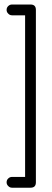

<svg xmlns="http://www.w3.org/2000/svg" viewBox="-20 -688 236 872"><path d="M118.5 164.5C118.5 164.5 118.5 164.5 118.5 164.5C118.5 164.5 34.5 164.5 34.5 164.5C28 164.5 22 162 17.5 157C12.5 152.5 10 146.5 10 140C10 140 10 140 10 140C10 133 12.5 127 17.5 122.5C22 118 28 115.5 34.5 115.5C34.5 115.5 34.5 115.5 34.5 115.5C34.5 115.5 94 115.5 94 115.5C94 115.5 94 -618.5 94 -618.5C94 -618.5 34.5 -618.5 34.5 -618.5C28 -618.5 22 -621 17.5 -626C12.5 -630.5 10 -636.5 10 -643C10 -643 10 -643 10 -643C10 -650 12.5 -656 17.5 -660.5C22 -665 28 -667.5 34.5 -667.5C34.5 -667.5 34.5 -667.5 34.5 -667.5C34.5 -667.5 118.5 -667.5 118.5 -667.5C135 -667.5 143 -659.5 143 -643C143 -643 143 -643 143 -643C143 -643 143 140 143 140C143 156.5 135 164.5 118.5 164.5Z"/></svg>

Font: Jura-Fortis-Regular
Style: Regular
Weight: 500
Designer: Daniel Johnson, Alexei Vanyashin, Mirko Velimirovic
Foundry: Daniel Johnson
Version: ""